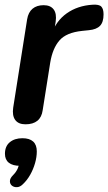

<svg xmlns="http://www.w3.org/2000/svg" viewBox="-20 -519 459 814"><path d="M88 8Q58 8 44.5 -10.5Q31 -29 36 -63L95 -437Q100 -467 118 -482Q136 -497 165 -497Q194 -497 207.5 -479Q221 -461 216 -427L207 -371H197Q217 -430 263 -462.5Q309 -495 372 -499Q400 -501 409.5 -491Q419 -481 419 -458Q419 -425 404 -409.5Q389 -394 357 -391L328 -388Q261 -381 232 -347.5Q203 -314 193 -254L161 -52Q157 -22 138.5 -7Q120 8 88 8ZM77 262Q65 274 52 274.5Q39 275 30.5 268Q22 261 22 249Q22 237 35 224Q49 210 55.5 194.5Q62 179 64 163L65 184Q34 184 17.5 171Q1 158 1 133Q1 101 21.5 84Q42 67 75 67Q105 67 120.5 81Q136 95 136 123Q136 147 128.5 173Q121 199 108 222Q95 245 77 262Z"/></svg>

Font: Nunito ExtraLight
Style: Bold Italic
Weight: 700
Italic angle: -9°
Version: Version 3.602